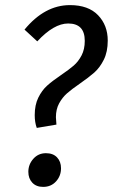

<svg xmlns="http://www.w3.org/2000/svg" viewBox="-20 -720 442 752"><path d="M402 -561Q402 -517 386.5 -486Q371 -455 349.5 -436Q328 -417 292 -392Q260 -370 242 -354Q224 -338 211.5 -315Q199 -292 199 -261L201 -232L124 -219Q116 -241 116 -269Q116 -309 130 -337.5Q144 -366 164.5 -384.5Q185 -403 219 -426Q250 -447 268.5 -463Q287 -479 299.5 -503Q312 -527 312 -560Q312 -628 247 -628Q191 -628 126 -558L76 -604Q155 -700 254 -700Q326 -700 364 -660.5Q402 -621 402 -561ZM91 -47Q91 -76 110.5 -98Q130 -120 160 -120Q188 -120 203.5 -103.5Q219 -87 219 -61Q219 -31 199.5 -9.5Q180 12 149 12Q122 12 106.5 -4.5Q91 -21 91 -47Z"/></svg>

Font: Fira Sans Extra Condensed
Style: Italic
Weight: 400
Width: 3
Italic angle: -8°
Designer: Carrois Corporate & Edenspiekermann AG
Foundry: Carrois Corporate GbR & Edenspiekermann AG
Version: Version 4.203